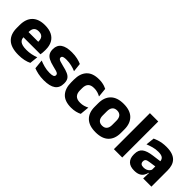

<svg xmlns="http://www.w3.org/2000/svg" viewBox="139 -1568 2490 2490"><g transform="rotate(45 1383.5 -323.0)"><path d="M295 12.5Q161 12.5 97 -47.2Q33 -107 33 -221.5V-272.5Q33 -385.5 93 -445.8Q153 -506 267.5 -506Q344.5 -506 395.8 -479.8Q447 -453.5 472.8 -405Q498.5 -356.5 498.5 -288.5V-272Q498.5 -253 496.8 -233.2Q495 -213.5 492 -196.5H354Q356 -225.5 356.5 -251.2Q357 -277 357 -298Q357 -328.5 347.5 -349.2Q338 -370 318.2 -381Q298.5 -392 267.5 -392Q221.5 -392 200.2 -367.2Q179 -342.5 179 -297V-252L180 -235.5V-200.5Q180 -181.5 186.2 -164.5Q192.5 -147.5 208.2 -134.8Q224 -122 251.8 -114.8Q279.5 -107.5 322.5 -107.5Q368 -107.5 410 -116.2Q452 -125 490.5 -140L478 -25Q444 -7.5 397.5 2.5Q351 12.5 295 12.5ZM114 -196.5V-291H461V-196.5Z M759.5 12Q701 12 654 1.8Q607 -8.5 573.5 -22L560.5 -150.5Q599 -134.5 645.8 -121.8Q692.5 -109 747 -109Q790.5 -109 808.8 -118.2Q827 -127.5 827 -147V-149Q827 -162.5 817.8 -171.2Q808.5 -180 785.8 -187Q763 -194 722 -203.5Q660.5 -218 624.5 -237.8Q588.5 -257.5 573.2 -286.2Q558 -315 558 -354.5V-358.5Q558 -431.5 610 -467.8Q662 -504 763 -504Q820 -504 865.5 -493.5Q911 -483 942 -468.5L955 -349Q919 -365 874.8 -375.5Q830.5 -386 782 -386Q752.5 -386 735.8 -382Q719 -378 712.2 -370.5Q705.5 -363 705.5 -352V-350.5Q705.5 -338.5 713.5 -330Q721.5 -321.5 742.8 -314Q764 -306.5 804 -297Q866 -283.5 904 -266.2Q942 -249 959.5 -221.8Q977 -194.5 977 -149.5V-145Q977 -65.5 923.5 -26.8Q870 12 759.5 12Z M1261 13Q1144 13 1087.5 -48.5Q1031 -110 1031 -221.5V-272.5Q1031 -382 1087.5 -443.5Q1144 -505 1260.5 -505Q1290.5 -505 1316.5 -500.8Q1342.5 -496.5 1364.5 -489Q1386.5 -481.5 1403 -473L1415.5 -346.5Q1391 -360.5 1361.5 -369.8Q1332 -379 1295 -379Q1237 -379 1211 -351Q1185 -323 1185 -270V-227.5Q1185 -173.5 1212.5 -144.5Q1240 -115.5 1298.5 -115.5Q1335 -115.5 1364.2 -124.2Q1393.5 -133 1420 -147L1408 -20Q1382 -6 1344 3.5Q1306 13 1261 13Z M1711 14Q1592 14 1531.2 -45.2Q1470.5 -104.5 1470.5 -212V-276.5Q1470.5 -385.5 1531.5 -445.8Q1592.5 -506 1711 -506Q1829.5 -506 1890.2 -445.8Q1951 -385.5 1951 -276.5V-212Q1951 -104.5 1890.5 -45.2Q1830 14 1711 14ZM1711 -106.5Q1753.5 -106.5 1775.8 -132.2Q1798 -158 1798 -205.5V-283Q1798 -333 1775.8 -359Q1753.5 -385 1711 -385Q1668.5 -385 1646.2 -359Q1624 -333 1624 -283V-205.5Q1624 -158 1646.2 -132.2Q1668.5 -106.5 1711 -106.5Z M2035.5 0V-660.5H2188.5V0Z M2572.5 0 2577 -123 2573.5 -130.5V-284L2572.5 -304Q2572.5 -345 2548.5 -364.5Q2524.5 -384 2468 -384Q2418.5 -384 2374 -371.5Q2329.5 -359 2290 -343L2303 -461.5Q2326.5 -472.5 2355.8 -482.2Q2385 -492 2420.5 -498Q2456 -504 2496.5 -504Q2561 -504 2604.5 -489Q2648 -474 2674 -446.5Q2700 -419 2711.5 -380.8Q2723 -342.5 2723 -296.5V0ZM2416 11.5Q2342.5 11.5 2304.5 -25.5Q2266.5 -62.5 2266.5 -131V-144.5Q2266.5 -217 2311.2 -251.8Q2356 -286.5 2453.5 -299L2585.5 -316.5L2594.5 -224.5L2477.5 -207.5Q2442 -203 2427.5 -191Q2413 -179 2413 -155.5V-152Q2413 -129.5 2427.5 -116.2Q2442 -103 2474 -103Q2502 -103 2522.2 -111.5Q2542.5 -120 2555.5 -133.8Q2568.5 -147.5 2575 -164.5L2596.5 -102.5H2571.5Q2563.5 -70.5 2546.8 -44.5Q2530 -18.5 2498.5 -3.5Q2467 11.5 2416 11.5Z"/></g></svg>

Font: Anek Odia
Style: Bold
Weight: 700
Designer: Yesha Goshar & Mahesh Sahu (Odia), Yesha Goshar (Latin)
Foundry: Ek Type
Version: Version 1.003